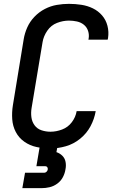

<svg xmlns="http://www.w3.org/2000/svg" viewBox="-20 -763 616 997"><path d="M242 8Q281 8 321.5 -3.5Q362 -15 396 -42.5Q430 -70 450 -107.5Q470 -145 477 -186H378Q373 -155 353 -128.5Q333 -102 302.5 -90.5Q272 -79 242 -79Q218 -79 195.5 -86.5Q173 -94 159.5 -112.5Q146 -131 143 -154.5Q140 -178 144 -202L201 -544Q206 -575 225.5 -603.5Q245 -632 276 -644Q307 -656 338 -656Q359 -656 379.5 -651.5Q400 -647 415.5 -634.5Q431 -622 437.5 -602Q444 -582 440 -561Q440 -559 439 -557H539Q540 -561 541 -565Q546 -598 538 -629Q530 -660 510 -683Q490 -706 462.5 -719.5Q435 -733 403 -738Q371 -743 338 -743Q307 -743 275 -737.5Q243 -732 213 -716.5Q183 -701 159 -676Q135 -651 121.5 -620.5Q108 -590 103 -559L47 -217Q41 -180 43.5 -144Q46 -108 62 -77.5Q78 -47 106.5 -27Q135 -7 170 0.5Q205 8 242 8ZM96 214H196Q217 214 238 209Q259 204 277.5 190.5Q296 177 306.5 157Q317 137 320 116Q324 97 320.5 78Q317 59 304 46Q291 33 273 27L278 0H186L169 100H215Q222 100 225.5 105Q229 110 228 117Q227 124 221.5 129Q216 134 210 134H110Z"/></svg>

Font: Iosevka Sparkle Medium Oblique
Style: Regular
Weight: 500
Italic angle: -9°
Designer: Belleve Invis
Foundry: Belleve Invis
Version: Version 4.5.0; ttfautohint (v1.8.3)